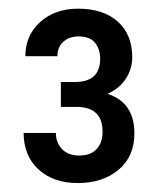

<svg xmlns="http://www.w3.org/2000/svg" viewBox="-20 -736 370 436"><path d="M118.2 -549.8H150.4Q207.5 -549.8 207.5 -603Q207.5 -624.5 195.8 -638.9Q184.1 -653.3 158.2 -653.3Q137.7 -653.3 124 -641.4Q110.4 -629.4 110.4 -608.4H37.6Q37.6 -655.8 71.3 -686Q105 -716.3 157.2 -716.3Q214.8 -716.3 247.6 -686.8Q280.3 -657.2 280.3 -606.4Q280.3 -579.6 265.9 -557.4Q251.5 -535.2 224.1 -522.9Q285.2 -503.4 285.2 -433.1Q285.2 -380.4 249 -350.3Q212.9 -320.3 156.7 -320.3Q101.1 -320.3 67.4 -351.3Q33.7 -382.3 33.7 -434.1H106.9Q106.9 -412.1 120.8 -397.5Q134.8 -382.8 159.7 -382.8Q186 -382.8 199.5 -397.5Q212.9 -412.1 212.9 -437Q212.9 -492.7 154.8 -493.2H118.2Z"/></svg>

Font: MAUL Condensed
Style: Condensed Regular
Weight: 400
Designer: MAUL
Version: Version 1.0; 2020; ttfautohint (v1.8.3)